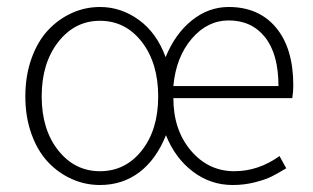

<svg xmlns="http://www.w3.org/2000/svg" viewBox="-20 -512 888 544"><path d="M51.8 -238.8Q51.8 -297.4 69.1 -345.9Q86.4 -394.5 115.7 -426Q145 -457.5 183.1 -474.9Q221.2 -492.2 263.2 -492.2Q323.2 -492.2 373.8 -455.3Q424.3 -418.5 449.2 -350.1Q476.1 -416 523.4 -454.1Q570.8 -492.2 627.9 -492.2Q713.4 -492.2 762.2 -433.6Q811 -375 811 -270Q811 -252 808.1 -233.9H471.2Q471.2 -144 520.8 -85.4Q570.3 -26.9 644 -26.9Q711.9 -26.9 772 -69.8L791 -35.2Q766.6 -20.5 749.8 -12Q732.9 -3.4 702.6 4.4Q672.4 12.2 639.2 12.2Q576.7 12.2 526.4 -25.9Q476.1 -64 450.2 -128.9Q422.4 -59.6 374.5 -23.7Q326.7 12.2 263.2 12.2Q221.2 12.2 183.1 -4.9Q145 -22 115.7 -53.2Q86.4 -84.5 69.1 -132.6Q51.8 -180.7 51.8 -238.8ZM98.1 -238.8Q98.1 -145 145 -85.9Q191.9 -26.9 263.2 -26.9Q335.4 -26.9 381.8 -85.7Q428.2 -144.5 428.2 -238.8Q428.2 -333.5 381.8 -393.3Q335.4 -453.1 263.2 -453.1Q191.9 -453.1 145 -393.1Q98.1 -333 98.1 -238.8ZM471.2 -268.1H769Q769 -358.4 731.2 -406.2Q693.4 -454.1 627.9 -454.1Q567.4 -454.1 522.9 -401.9Q478.5 -349.6 471.2 -268.1Z"/></svg>

Font: Source Sans Pro Light
Style: Regular
Weight: 300
Designer: Paul D. Hunt
Foundry: Adobe Systems Incorporated
Version: Version 2.020;PS 2.0;hotconv 1.0.86;makeotf.lib2.5.63406